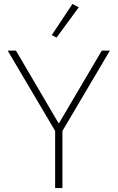

<svg xmlns="http://www.w3.org/2000/svg" viewBox="-20 -955 597 975"><path d="M260 0V-290L19 -698H61L277 -330H280L497 -698H538L297 -290V0ZM267 -764 243 -777 348 -935 380 -918Z"/></svg>

Font: IBM Plex Sans Thai ExtLt
Style: Regular
Weight: 200
Designer: Mike Abbink, Paul van der Laan, Pieter van Rosmalen, Ben Mitchell, Mark Frömberg
Foundry: Bold Monday
Version: Version 1.2